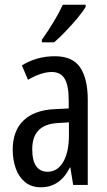

<svg xmlns="http://www.w3.org/2000/svg" viewBox="-20 -786 456 816"><path d="M213 -547Q289 -547 321 -499Q353 -451 353 -362V0H291L279 -74H277Q235 10 154 10Q113 10 86 -12.5Q59 -35 46.5 -71.5Q34 -108 34 -150Q34 -230 80 -274Q126 -318 211 -322L272 -325V-360Q272 -422 255 -451Q238 -480 200 -480Q156 -480 99 -447L73 -508Q136 -547 213 -547ZM225 -263Q117 -257 117 -152Q117 -103 134 -79.5Q151 -56 182 -56Q224 -56 248.5 -97.5Q273 -139 273 -212V-266ZM344 -757Q332 -736 308 -707.5Q284 -679 257.5 -651.5Q231 -624 210 -606H158V-617Q216 -699 247 -766H344Z"/></svg>

Font: Noto Sans Khmer UI ExtraCondensed
Style: Regular
Weight: 400
Width: 2
Designer: Danh Hong and the Monotype Design Team
Foundry: Monotype Imaging Inc.
Version: Version 2.002; ttfautohint (v1.8.4.7-5d5b)